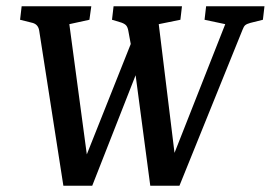

<svg xmlns="http://www.w3.org/2000/svg" viewBox="-20 -590 863 612"><path d="M433 -403 274 2H182L105 -492Q102 -512 84 -517L44 -527L49 -570H271L265 -527L201 -513L261 -66H244L406 -473ZM389 -492Q387 -503 382.5 -508.5Q378 -514 367 -518L337 -527L342 -570H560L555 -527L486 -513L541 -64H521L698 -513L632 -527L637 -570H823L818 -527L778 -517Q767 -514 762 -510Q757 -506 753 -495L552 2H459L405 -405Z"/></svg>

Font: Yrsa Medium
Style: Italic
Weight: 500
Italic angle: -7.10001°
Designer: Anna Giedrys (Yrsa+Rasa design), David Brezina (Yrsa art-direction, Rasa art-direction, design)
Foundry: Rosetta Type Foundry
Version: Version 2.004